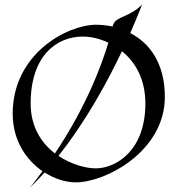

<svg xmlns="http://www.w3.org/2000/svg" viewBox="-20 -822 811 877"><path d="M629 -802C576 -744 509 -748 497 -709C496 -707 495 -703 495 -701C469 -706 443 -709 419 -709C288 -709 38 -577 38 -303C38 -180 100 -91 174 -40C156 -15 137 9 117 35C140 12 162 -10 184 -34C231 -4 282 11 326 11C464 11 733 -132 733 -379C733 -535 662 -626 575 -671C610 -751 629 -802 629 -802ZM359 -655C394 -655 435 -646 475 -627C444 -525 377 -340 231 -121C170 -168 120 -242 120 -349C120 -566 237 -655 359 -655ZM644 -349C644 -133 509 -53 417 -53C374 -53 307 -70 247 -110C374 -270 472 -451 537 -588C598 -539 644 -461 644 -349Z"/></svg>

Font: Quintessential
Style: Regular
Weight: 400
Designer: Astigmatic (AOETI)
Foundry: Astigmatic (AOETI)
Version: Version 1.000